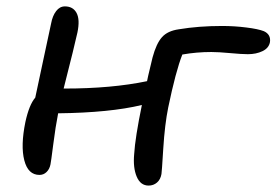

<svg xmlns="http://www.w3.org/2000/svg" viewBox="-20 -558 861 598"><path d="M103 -13.2Q67.4 -13.2 55.7 -58.6Q43.9 -104 59.1 -178.2Q70.8 -231.9 89.8 -253.9Q97.7 -292.5 115 -372.1Q132.3 -451.7 139.2 -484.9Q143.6 -508.8 154.8 -523.4Q166 -538.1 182.1 -538.1Q207.5 -538.1 218.5 -517.6Q229.5 -497.1 221.2 -457Q212.9 -418.5 178.2 -282.2H181.2Q327.6 -282.2 438 -305.2Q440.9 -320.3 447 -345Q453.1 -369.6 455.1 -378.9Q466.8 -422.4 484.4 -442.1Q502 -461.9 537.1 -466.8Q598.6 -477.1 671.9 -477.1Q710 -477.1 747.1 -472.4Q784.2 -467.8 801.8 -460.9Q824.2 -450.7 820.8 -426.8Q817.4 -408.2 797.6 -398.7Q777.8 -389.2 752 -389.2Q732.9 -389.2 696.8 -392.6Q660.6 -396 638.2 -396Q592.3 -396 547.9 -388.2Q527.3 -335.9 503.9 -223.1Q493.2 -170.4 488.5 -95.2Q483.9 -20 482.9 -16.1Q480 1 469 10.5Q458 20 442.9 20Q417.5 20 405.8 -7.8Q394 -35.6 397.9 -78.1Q400.9 -128.9 421.9 -231Q322.3 -207 161.1 -205.1Q152.8 -163.1 145.8 -107.7Q138.7 -52.2 137.2 -45.9Q134.3 -31.2 125 -22.2Q115.7 -13.2 103 -13.2Z"/></svg>

Font: Shantell Sans Irregular
Style: Italic
Weight: 400
Italic angle: -11.31°
Designer: Stephen Nixon, Anya Danilova, Shantell Martin
Foundry: Arrow Type
Version: Version 1.006;[9816181b4]